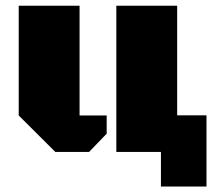

<svg xmlns="http://www.w3.org/2000/svg" viewBox="-20 -539 772 681"><path d="M262.2 -129.4H358.4V-64.9L295.9 0H176.3L46.4 -129.4V-518.6H262.2ZM550.8 0H392.6V-518.6H608.4V-129.9H712.4V122.6H550.8Z"/></svg>

Font: Black Ops One [rus by aLiNcE]
Style: Regular
Weight: 400
Designer: James Grieshaber
Foundry: James Grieshaber
Version: Version 1.002;May 25, 2024;FontCreator 13.0.0.2680 64-bit